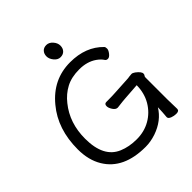

<svg xmlns="http://www.w3.org/2000/svg" viewBox="-242 -1060 1237 1237"><g transform="rotate(-45 376.0 -441.5)"><path d="M425 -878.5Q444 -857 444 -833Q444 -809 430 -794Q416 -779 392 -779Q368 -779 349.5 -801.5Q331 -824 331 -847Q331 -870 344.5 -885Q358 -900 382 -900Q406 -900 425 -878.5ZM688 -13Q688 6 662 6Q641 6 623 -1Q602 -9 602 -22V-23V-24Q606 -65 607 -108Q561 -32 465 1Q417 17 371 17Q171 17 92 -114Q50 -183 50 -281Q50 -465 151 -586Q255 -713 412 -713Q554 -713 638 -626Q643 -620 643 -606.5Q643 -593 628.5 -574.5Q614 -556 600.5 -556Q587 -556 581 -565Q568 -586 541 -605Q492 -639 421 -639Q350 -639 300 -612.5Q250 -586 213 -539Q132 -439 132 -296Q132 -127 242 -81Q296 -58 365 -58Q434 -58 489 -89.5Q544 -121 577 -176.5Q610 -232 611 -305L499 -297Q479 -296 424 -289H422Q405 -289 391.5 -309.5Q378 -330 378 -346Q378 -367 396 -367H410Q454 -367 480 -369L603 -376Q611 -377 620 -378.5Q629 -380 638.5 -380Q648 -380 662 -370Q695 -345 695 -327Q695 -317 689 -311Q686 -308 686 -299V-101Q686 -93 687 -58Q688 -23 688 -13Z"/></g></svg>

Font: Moon Stars Kai
Style: Bold
Weight: 700
Designer: GuiWonder
Version: Version 1.101